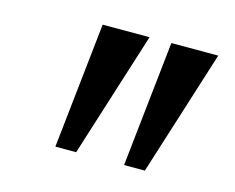

<svg xmlns="http://www.w3.org/2000/svg" viewBox="-63 -920 665 544"><g transform="rotate(15 269.5 -648.0)"><path d="M314.5 -832.5 198 -464H137L177 -832.5ZM516 -832.5 399.5 -464H338.5L378.5 -832.5Z"/></g></svg>

Font: Merriweather 48pt Black
Style: Italic
Weight: 900
Italic angle: -7.8°
Version: Version 2.101